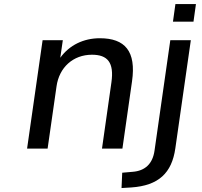

<svg xmlns="http://www.w3.org/2000/svg" viewBox="-20 -739 1006 955"><path d="M216.8 0 261.2 -309.6C274.4 -403.8 343.8 -466.8 437.5 -466.8C515.1 -466.8 548.3 -428.2 534.2 -329.6L487.3 0H588.9L636.7 -334.5C658.2 -484.4 601.6 -548.8 476.6 -548.8C395.5 -548.8 325.2 -514.6 279.8 -451.7L292.5 -539.1H191.9L114.7 0ZM942.4 -631.3 954.6 -718.8H852.5L840.3 -631.3ZM632.8 193.4C769 184.1 834.5 121.6 852.1 -1L929.2 -539.1H827.1L748.5 10.7C739.3 75.2 702.1 111.3 638.2 115.7L587.9 120.1L584.5 196.3Z"/></svg>

Font: Winston
Style: Italic
Weight: 400
Italic angle: -8.13011°
Designer: Vernon Adams, Kim Jin-seong, David Berlow, Cristiano Sobral
Foundry: The Winston Project Authors
Version: Version 3.004